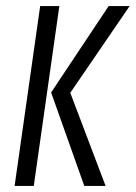

<svg xmlns="http://www.w3.org/2000/svg" viewBox="-20 -611 446 631"><path d="M257 0 148 -307 337 -591H406L211 -306L327 0ZM28 0 112 -591H175L91 0Z"/></svg>

Font: Alumni Sans
Style: Italic
Weight: 400
Italic angle: -8°
Version: Version 1.016